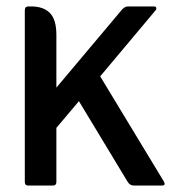

<svg xmlns="http://www.w3.org/2000/svg" viewBox="-20 -576 542 596"><path d="M155 -179V-11Q155 0 144 0H68Q57 0 57 -11V-544Q57 -556 68 -556H77Q115 -556 135 -535.5Q155 -515 155 -468V-304L356 -543Q366 -556 377 -556H459Q464 -556 465 -551.5Q466 -547 463 -544L291 -339L489 -12Q495 0 483 0H396Q383 0 376 -12L225 -262Z"/></svg>

Font: Zain
Style: Bold
Weight: 700
Designer: Zain,Boutros
Foundry: Mobile Telecommunications Company (Zain), 2024
Version: Version 1.50; ttfautohint (v1.8.4)